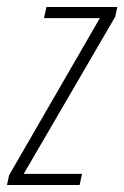

<svg xmlns="http://www.w3.org/2000/svg" viewBox="-50 -530 356 550"><path d="M-30 0 -24 -28 236 -478H76L83 -510H286L280 -482L18 -32H185L178 0Z"/></svg>

Font: Saira Ultra Condensed Thin
Style: Italic
Weight: 100
Width: 1
Italic angle: -12°
Designer: Hector Gatti with collaboration of the Omnibus-Type team
Foundry: Omnibus-Type
Version: Version 1.001; ttfautohint (v1.8)